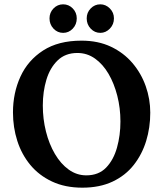

<svg xmlns="http://www.w3.org/2000/svg" viewBox="-20 -858 755 888"><path d="M357 -670Q434 -670 493 -642Q552 -614 592.5 -566.5Q633 -519 654 -459.5Q675 -400 675 -337Q675 -268 656 -206Q637 -144 598.5 -95Q560 -46 500.5 -18Q441 10 361 10Q281 10 220.5 -18.5Q160 -47 120 -95.5Q80 -144 60 -206.5Q40 -269 40 -338Q40 -428 74.5 -503.5Q109 -579 179.5 -624.5Q250 -670 357 -670ZM338 -613Q282 -613 246.5 -578.5Q211 -544 194.5 -489Q178 -434 178 -370Q178 -308 192.5 -250Q207 -192 234 -146Q261 -100 298 -73.5Q335 -47 379 -47Q436 -47 470.5 -82.5Q505 -118 521 -175Q537 -232 537 -296Q537 -358 522.5 -415Q508 -472 482 -516.5Q456 -561 419.5 -587Q383 -613 338 -613ZM272 -706Q246 -706 227.5 -725.5Q209 -745 209 -773Q209 -800 227.5 -819Q246 -838 272 -838Q298 -838 316.5 -819Q335 -800 335 -773Q335 -745 316.5 -725.5Q298 -706 272 -706ZM444 -706Q418 -706 399.5 -725.5Q381 -745 381 -773Q381 -800 399.5 -819Q418 -838 444 -838Q469 -838 488 -819Q507 -800 507 -773Q507 -745 488 -725.5Q469 -706 444 -706Z"/></svg>

Font: Ruwudu
Style: Bold
Weight: 700
Designer: Becca Hirsbrunner Spalinger
Foundry: SIL International
Version: Version 3.000